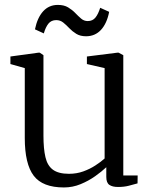

<svg xmlns="http://www.w3.org/2000/svg" viewBox="-20 -772 634 802"><path d="M473 9Q449.5 9 436.8 0.2Q424 -8.5 424 -33V-73.5Q405 -55.5 377.5 -36Q350 -16.5 316.8 -2.8Q283.5 11 247 11Q158 11 120.8 -38Q83.5 -87 83.5 -196V-487.5L23.5 -504.5V-536L140.5 -552H146L161.5 -541.5V-205.5Q161.5 -151 169.8 -115.5Q178 -80 201.2 -63Q224.5 -46 268 -46Q300 -46 327.8 -56Q355.5 -66 378.2 -80.8Q401 -95.5 417 -110V-487.5L343 -504.5V-536L470.5 -552H475.5L495 -541.5V-39H555L554.5 -6Q538 -1.5 518.2 3.8Q498.5 9 473 9ZM126 -649.5Q136 -698 160.2 -724.8Q184.5 -751.5 221.5 -751.5Q247.5 -751.5 264.5 -741.2Q281.5 -731 294.2 -717.8Q307 -704.5 319 -694.2Q331 -684 346.5 -684Q367 -684 378.8 -698.8Q390.5 -713.5 398.5 -739.5L436 -722.5Q426.5 -674 401.8 -647.2Q377 -620.5 339.5 -620.5Q315 -620.5 298.5 -630.8Q282 -641 269.5 -654.2Q257 -667.5 244.2 -677.8Q231.5 -688 215 -688Q194 -688 182.2 -673.2Q170.5 -658.5 163 -632.5Z"/></svg>

Font: Merriweather 48pt Light
Style: Regular
Weight: 300
Version: Version 2.100